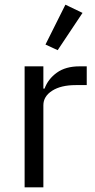

<svg xmlns="http://www.w3.org/2000/svg" viewBox="-20 -799 407 819"><path d="M226 -585 174 -609 259 -779 332 -744ZM85 0V-516H165V-421H170Q185 -462 222.5 -489Q260 -516 319 -516H350V-436H303Q240 -436 202.5 -412Q165 -388 165 -350V0Z"/></svg>

Font: Anuphan
Style: Regular
Weight: 400
Designer: Mike Abbink, Paul van der Laan, Pieter van Rosmalen, Mint Tantisuwanna
Foundry: Bold Monday; Cadson Demak
Version: Version 3.002;hotconv 1.0.109;makeotfexe 2.5.65596